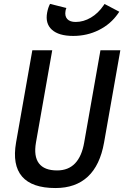

<svg xmlns="http://www.w3.org/2000/svg" viewBox="-20 -950 634 980"><path d="M263.2 9.8Q143.1 9.8 92.5 -49.1Q42 -107.9 62 -222.7L145 -693.4H246.6L163.6 -222.7Q151.4 -152.3 178.7 -116.2Q206.1 -80.1 271.5 -80.1Q328.6 -80.1 363 -116Q397.5 -151.9 409.7 -222.7L492.7 -693.4H594.2L511.2 -222.7Q490.7 -106.4 428.2 -48.3Q365.7 9.8 263.2 9.8ZM353.5 -766.6Q279.8 -766.6 244.9 -798.3Q210 -830.1 220.7 -886.2Q225.6 -912.1 235.4 -930.2L318.8 -909.2Q316.9 -905.3 315.9 -901.4Q314.9 -897.5 314.5 -895Q309.6 -868.2 323.2 -853Q336.9 -837.9 366.2 -837.9Q406.2 -837.9 443.8 -860.1Q481.4 -882.3 508.3 -921.9L513.7 -929.7L588.9 -890.1L582.5 -880.9Q545.4 -827.1 485.1 -796.9Q424.8 -766.6 353.5 -766.6Z"/></svg>

Font: Cascadia Code PL
Style: Italic
Weight: 400
Italic angle: -10°
Monospace: yes
Designer: Aaron Bell
Foundry: Saja Typeworks
Version: Version 2404.023